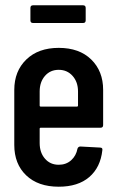

<svg xmlns="http://www.w3.org/2000/svg" viewBox="-20 -698 441 726"><path d="M294 -678Q304 -678 304 -668V-621Q304 -611 294 -611H105Q95 -611 95 -621V-668Q95 -678 105 -678ZM370 -225Q370 -215 360 -215H134Q130 -215 130 -211V-157Q130 -121 150 -98Q170 -75 202 -75Q230 -75 249 -92Q268 -109 273 -136Q276 -144 284 -144L358 -140Q369 -140 367 -130Q360 -65 317.5 -28.5Q275 8 202 8Q124 8 79 -35Q34 -78 34 -150V-358Q34 -429 79.5 -473Q125 -517 202 -517Q280 -517 325 -473Q370 -429 370 -358ZM130 -352V-299Q130 -295 134 -295H271Q275 -295 275 -299V-352Q275 -388 254.5 -411Q234 -434 202 -434Q170 -434 150 -411Q130 -388 130 -352Z"/></svg>

Font: Barlow Condensed Medium
Style: Regular
Weight: 500
Width: 3
Designer: Jeremy Tribby
Foundry: Tribby Type
Version: Version 1.422;hotconv 1.0.109;makeotfexe 2.5.65596